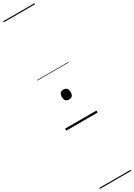

<svg xmlns="http://www.w3.org/2000/svg" viewBox="-424 -1085 1162 1659"><g transform="rotate(-30 156.5 -255.0)"><path d="M156 -221Q134 -221 123.5 -233.5Q113 -246 113 -270Q113 -295 123.5 -307.5Q134 -320 156 -320Q177 -320 188.5 -307.5Q200 -295 200 -270Q200 -245 189 -233Q178 -221 156 -221ZM0 571H313V581H0ZM0 -20H313V0H0ZM0 -505H313V-500H0ZM0 -1091H313V-1081H0Z"/></g></svg>

Font: Playwrite PT Guides
Style: Regular
Weight: 400
Designer: Veronika Burian, José Scaglione
Foundry: TypeTogether
Version: Version 1.003